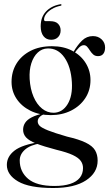

<svg xmlns="http://www.w3.org/2000/svg" viewBox="-20 -673 534 939"><path d="M307.5 -5Q245.5 -23 215 -35.2Q184.5 -47.5 174.5 -57.2Q164.5 -67 164.5 -79.5Q164.5 -91.5 173.8 -100.8Q183 -110 197 -115.5V-120Q158 -111 135.2 -99.2Q112.5 -87.5 102.8 -72.2Q93 -57 93 -38.5Q93 -17 107.5 -1Q122 15 157.5 29Q193 43 256 59.5Q308 72 336 85.2Q364 98.5 375 114Q386 129.5 386 149Q386 177 370.2 196.5Q354.5 216 323.5 226.2Q292.5 236.5 246 236.5Q159 236.5 117.8 201.8Q76.5 167 76.5 111.5Q76.5 81.5 102.2 58.8Q128 36 178.5 28L176.5 21.5Q88.5 34.5 51 63.5Q13.5 92.5 13.5 133.5Q13.5 182 68.2 214.2Q123 246.5 240.5 246.5Q344 246.5 400.8 209Q457.5 171.5 457.5 112.5Q457.5 83 444.8 61.8Q432 40.5 399.2 24.5Q366.5 8.5 307.5 -5ZM334.5 -410 342 -409.5Q354.5 -428.5 366.2 -440.2Q378 -452 390 -452Q399.5 -452 406.5 -444Q413.5 -436 420.2 -425.2Q427 -414.5 436 -406.5Q445 -398.5 459.5 -398.5Q476.5 -398.5 485.2 -409.8Q494 -421 494 -440.5Q494 -464.5 477 -480.5Q460 -496.5 434.5 -496.5Q404 -496.5 381.5 -474.8Q359 -453 339 -418.5ZM422.5 -281.5Q422.5 -327 399 -364.8Q375.5 -402.5 333.2 -424.8Q291 -447 234.5 -447Q173 -447 128.8 -424Q84.5 -401 60.5 -361.8Q36.5 -322.5 36.5 -272.5Q36.5 -227 60.8 -190.2Q85 -153.5 128.2 -131.8Q171.5 -110 228.5 -110Q283.5 -110 327.5 -132Q371.5 -154 397 -192.8Q422.5 -231.5 422.5 -281.5ZM213 -436Q263 -437.5 295 -392Q327 -346.5 331.5 -271Q335.5 -204.5 310.8 -163.8Q286 -123 243.5 -121.5Q211.5 -121 185.8 -141.8Q160 -162.5 144 -200Q128 -237.5 125 -286.5Q122.5 -330 133.2 -363.5Q144 -397 164.8 -416.2Q185.5 -435.5 213 -436ZM224.5 -569.5Q252 -569.5 264.2 -556.5Q276.5 -543.5 276.5 -524.5Q276.5 -504 263.8 -491.2Q251 -478.5 230.5 -478.5Q206.5 -478.5 192.8 -496Q179 -513.5 179 -544.5Q179 -589 204.8 -616.5Q230.5 -644 274 -652Q276.5 -653 278.2 -652.5Q280 -652 280.5 -650Q281 -648.5 280.2 -647Q279.5 -645.5 277 -645Q252 -640 233.5 -628.8Q215 -617.5 205.2 -604Q195.5 -590.5 195.5 -578Q195.5 -569.5 203 -569.5Z"/></svg>

Font: Fraunces 96pt
Style: Regular
Weight: 400
Version: Version 1.000;[b76b70a41]